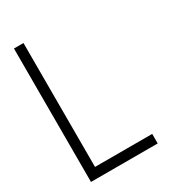

<svg xmlns="http://www.w3.org/2000/svg" viewBox="-220 -1048 1041 1163"><g transform="rotate(-30 300.0 -466.5)"><path d="M533.3 -66.7V0H66.7V-933.3H133.3V-66.7Z"/></g></svg>

Font: Galmuri14 Regular
Style: Regular
Weight: 400
Designer: Lee Minseo (quiple)
Version: Version 2.399;hotconv 1.1.1;makeotfexe 2.6.0 DEVELOPMENT